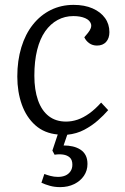

<svg xmlns="http://www.w3.org/2000/svg" viewBox="-20 -539 513 788"><path d="M227 229Q204 229 184.5 223.5Q165 218 150 211L162 175Q172 179 187 183Q202 187 218 187Q235 187 248 181.5Q261 176 269 164.5Q277 153 277 137Q277 117 266.5 107.5Q256 98 239.5 95.5Q223 93 204 96L195 79L217 13Q162 8 125 -25Q88 -58 69.5 -110Q51 -162 51 -225Q51 -290 67.5 -344.5Q84 -399 115 -438Q146 -477 188.5 -498Q231 -519 282 -519Q327 -519 360 -504.5Q393 -490 411 -465Q429 -440 429 -407Q429 -382 415.5 -367Q402 -352 378 -352Q360 -352 346.5 -361.5Q333 -371 326 -386L341 -404Q358 -425 353.5 -440.5Q349 -456 329.5 -464.5Q310 -473 281 -473Q246 -473 216.5 -457Q187 -441 165.5 -410.5Q144 -380 132.5 -334Q121 -288 121 -228Q121 -170 136 -127.5Q151 -85 180 -62.5Q209 -40 251 -40Q275 -40 298.5 -48Q322 -56 346.5 -73.5Q371 -91 395 -118L424 -87Q406 -66 381.5 -44.5Q357 -23 326 -6.5Q295 10 256 14L241 58Q261 58 278.5 62Q296 66 310 75Q324 84 331.5 98.5Q339 113 339 134Q339 161 324.5 182.5Q310 204 284.5 216.5Q259 229 227 229Z"/></svg>

Font: Literata Light
Style: Italic
Weight: 300
Italic angle: -2°
Designer: Latin by Veronika Burian and Jose Scaglione. Greek by Irene Vlachou. Cyrillic by Vera Evstafieva
Foundry: TypeTogether
Version: Version 3.103;gftools[0.9.29]